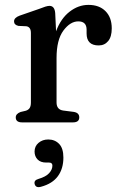

<svg xmlns="http://www.w3.org/2000/svg" viewBox="-20 -501 493 786"><path d="M206 -447.5 209.5 -373Q229 -425.5 265 -453.2Q301 -481 342 -481Q386.5 -481 412 -455.2Q437.5 -429.5 437.5 -385Q437.5 -350.5 422.8 -332.8Q408 -315 384 -315Q334.5 -315 334.5 -364V-380.5Q334 -413.5 300.5 -413.5Q267.5 -413.5 239.5 -375.8Q211.5 -338 211.5 -263.5V-81.5Q211.5 -52.5 238.5 -48.5L281.5 -43Q304.5 -39.5 304.5 -20.5Q304.5 0 278.5 0H70.5Q44.5 0 44.5 -20.5Q44.5 -35 64 -42.5L85 -47.5Q95.5 -50.5 101 -58.2Q106.5 -66 106.5 -81.5V-366Q106.5 -390.5 88 -393.5L55.5 -395Q37.5 -399 37.5 -413.5Q37.5 -428.5 60.5 -437L138.5 -464Q155 -470.5 165.5 -473.8Q176 -477 182.5 -477Q203.5 -477 206 -447.5ZM169.5 164.5Q146 164.5 133.8 151.8Q121.5 139 121.5 119.5Q121.5 97.5 137.8 83.8Q154 70 177.5 70Q204.5 70 222 88Q239.5 106 239.5 144Q239.5 189.5 217 220.2Q194.5 251 148 263.5Q127 269.5 122 253Q117.5 237 137.5 231.5Q168 222.5 181.2 207.8Q194.5 193 194.5 177Q194.5 164.5 181 164.5Z"/></svg>

Font: Fraunces 9pt S050
Style: Regular
Weight: 400
Version: Version 1.000; ttfautohint (v1.8.3)